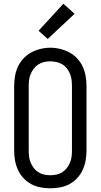

<svg xmlns="http://www.w3.org/2000/svg" viewBox="-20 -1002 540 1030"><path d="M250 8Q223 8 196.5 3Q170 -2 147 -14.5Q124 -27 105.5 -47Q87 -67 76 -91.5Q65 -116 60.5 -142Q56 -168 56 -195V-540Q56 -567 60.5 -593.5Q65 -620 76 -644Q87 -668 105.5 -688Q124 -708 147.5 -720.5Q171 -733 197 -739.5Q223 -746 250 -746Q277 -746 303 -739.5Q329 -733 352.5 -720.5Q376 -708 394.5 -688Q413 -668 424 -644Q435 -620 439.5 -593.5Q444 -567 444 -540V-195Q444 -168 439.5 -142Q435 -116 424 -91.5Q413 -67 394.5 -47Q376 -27 353 -14.5Q330 -2 303.5 3Q277 8 250 8ZM250 -62Q267 -62 283.5 -65.5Q300 -69 314 -78Q328 -87 338.5 -100.5Q349 -114 355.5 -129.5Q362 -145 364 -161.5Q366 -178 366 -195V-540Q366 -557 364 -573.5Q362 -590 355.5 -606Q349 -622 338.5 -635.5Q328 -649 313.5 -657.5Q299 -666 282 -669.5Q265 -673 248 -673Q232 -673 215.5 -669Q199 -665 185 -656Q171 -647 161 -633.5Q151 -620 144.5 -605Q138 -590 136 -573.5Q134 -557 134 -540V-195Q134 -178 136 -161.5Q138 -145 144.5 -129.5Q151 -114 161.5 -100.5Q172 -87 186 -78Q200 -69 216.5 -65.5Q233 -62 250 -62ZM236 -793 187 -837 320 -982 380 -928Z"/></svg>

Font: Iosevka Julsh Curly
Style: Regular
Weight: 400
Designer: Belleve Invis
Foundry: Belleve Invis
Version: Version 15.0.2; ttfautohint (v1.8.4)